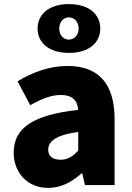

<svg xmlns="http://www.w3.org/2000/svg" viewBox="-20 -906 646 940"><path d="M216 14C279 14 332 -15 379 -57H383L396 0H541V-323C541 -501 458 -583 311 -583C222 -583 141 -553 66 -508L128 -391C185 -423 232 -441 277 -441C335 -441 359 -414 363 -368C141 -344 47 -279 47 -159C47 -64 111 14 216 14ZM277 -124C240 -124 216 -140 216 -173C216 -213 252 -245 363 -260V-169C337 -141 313 -124 277 -124ZM317 -647C419 -647 471 -700 471 -766C471 -833 419 -886 317 -886C216 -886 164 -833 164 -766C164 -700 216 -647 317 -647ZM317 -712C291 -712 270 -734 270 -766C270 -799 291 -821 317 -821C344 -821 365 -799 365 -766C365 -734 344 -712 317 -712Z"/></svg>

Font: Noto Sans T Chinese Black
Style: Bold
Weight: 900
Designer: Ryoko NISHIZUKA (kana & ideographs); Paul D. Hunt (Latin, Greek & Cyrillic); Wenlong ZHANG (bopomofo); Sandoll Communica
Foundry: Adobe Systems Incorporated
Version: Version 1.000;PS 1;hotconv 1.0.78;makeotf.lib2.5.61930